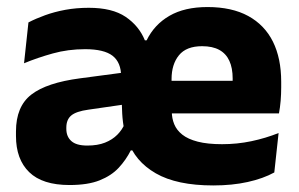

<svg xmlns="http://www.w3.org/2000/svg" viewBox="-20 -527 870 559"><path d="M600.9 12.9Q494.7 12.9 433.5 -22.4Q372.2 -57.8 351.9 -119.2L342.2 -146.2Q337.1 -172.1 335.8 -196.3Q334.5 -220.5 334.7 -244.1L332.7 -303.9Q332.7 -345.1 307.9 -364.5Q283.1 -383.8 227.8 -383.8Q178.2 -383.8 133.7 -371.4Q89.2 -359 50 -342.8L62.8 -461.7Q84.2 -472.9 111.1 -482.6Q138 -492.4 170.1 -498.4Q202.2 -504.3 238.8 -504.3Q306.7 -504.3 345.7 -478Q384.7 -451.6 401.8 -409.6H406.9Q429.3 -455.5 473.4 -481Q517.5 -506.5 584.1 -506.5Q654.9 -506.5 702.7 -480.4Q750.4 -454.3 774.6 -405.8Q798.7 -357.2 798.7 -288.9V-272.5Q798.7 -253.4 797.1 -233.6Q795.4 -213.8 792.2 -196.8H654.5Q656.2 -225.9 656.8 -251.6Q657.4 -277.2 657.4 -298.2Q657.4 -329 647.8 -349.8Q638.3 -370.7 618.7 -381.6Q599 -392.5 568.4 -392.5Q522.4 -392.5 501 -366.1Q479.5 -339.7 479.5 -296.6V-252.5L480.2 -236.5V-202.3Q480.2 -182.5 487.3 -165.3Q494.3 -148.1 510.8 -135Q527.3 -121.9 555.6 -114.6Q583.9 -107.2 626.5 -107.2Q670.7 -107.2 711.9 -115.9Q753.2 -124.6 791.1 -139.7L778.6 -24.9Q746.3 -7.1 701.1 2.9Q656 12.9 600.9 12.9ZM182.4 11.7Q103.4 11.7 65 -25.8Q26.5 -63.2 26.5 -131V-144.3Q26.5 -217.1 71.3 -251.7Q116.1 -286.3 213.3 -299L345.3 -316.5L354.3 -224.6L237.3 -207.7Q201.8 -202.8 187.5 -190.8Q173.1 -178.8 173.1 -155.4V-151.8Q173.1 -129.5 187.6 -116.4Q202.1 -103.2 234.1 -103.2Q264.2 -103.2 285.7 -111.7Q307.1 -120.2 321.5 -134.7Q335.8 -149.1 342.8 -166.2L386.5 -89.1H360.8Q346.7 -61.2 325.6 -38.5Q304.4 -15.7 270.2 -2Q236 11.7 182.4 11.7ZM414.5 -196.8V-291.7H761.4V-196.8Z"/></svg>

Font: Anek Gujarati Medium
Style: Regular
Weight: 500
Designer: Mrunmayee Ghaisas (Gujarati), Yesha Goshar (Latin)
Foundry: Ek Type
Version: Version 1.003